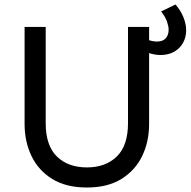

<svg xmlns="http://www.w3.org/2000/svg" viewBox="-20 -820 849 855"><path d="M367 15Q274.5 15 213 -22.8Q151.5 -60.5 120.5 -124.8Q89.5 -189 89.5 -268V-700H183.5V-271.5Q183.5 -172 233.2 -123.2Q283 -74.5 367 -74.5Q450.5 -74.5 500.2 -123.2Q550 -172 550 -271.5V-700H644V-268Q644 -189 613 -125Q582 -61 520.5 -23Q459 15 367 15ZM694.5 -575Q668.5 -575 639.2 -585.2Q610 -595.5 583.5 -607.5V-664.5Q608.5 -653.5 634 -644.2Q659.5 -635 678 -635Q705.5 -635 718.2 -649.8Q731 -664.5 731 -688Q731 -702 724 -723Q717 -744 697.5 -769L761.5 -800Q785 -773 797 -742.8Q809 -712.5 809 -685.5Q809 -655 795.5 -630Q782 -605 756.2 -590Q730.5 -575 694.5 -575Z"/></svg>

Font: Geologica Cursive Light
Style: Regular
Weight: 300
Designer: Sindre Bremnes, Frode Helland
Foundry: Monokrom Skriftforlag AS
Version: Version 1.010;gftools[0.9.28]